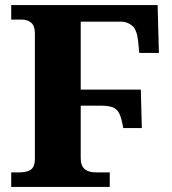

<svg xmlns="http://www.w3.org/2000/svg" viewBox="-20 -734 674 754"><path d="M24 0V-57H55Q87 -57 102 -68.5Q117 -80 117 -109V-603Q117 -633 102 -645Q87 -657 67 -657H24V-714H599L604 -526H527L522 -576Q517 -619 498 -634Q479 -649 455 -649H297V-382H533L537 -231H464Q458 -267 449.5 -286Q441 -305 424 -312Q407 -319 376 -319H297V-111Q297 -57 357 -57H411V0Z"/></svg>

Font: Noto Serif ExtraBold
Style: Regular
Weight: 800
Designer: Monotype Design Team
Foundry: Monotype Imaging Inc.
Version: Version 2.014